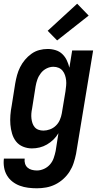

<svg xmlns="http://www.w3.org/2000/svg" viewBox="-31 -792 551 1035"><path d="M168 223Q144 223 120.5 220Q97 217 75.5 209Q54 201 36 187Q18 173 6.5 153.5Q-5 134 -9 110.5Q-13 87 -10 63H102Q100 77 104 90Q108 103 117.5 111.5Q127 120 140.5 123.5Q154 127 168 127Q187 127 206 118.5Q225 110 238.5 94.5Q252 79 258.5 60Q265 41 269 22L284 -74Q273 -55 257 -39.5Q241 -24 222 -13Q203 -2 182.5 3Q162 8 141 8Q116 8 93 -1.5Q70 -11 55.5 -29.5Q41 -48 34 -72Q27 -96 25 -120.5Q23 -145 25 -171Q27 -197 32 -222L51 -342Q55 -365 61 -387Q67 -409 77.5 -430Q88 -451 103.5 -469.5Q119 -488 138.5 -502Q158 -516 180.5 -522Q203 -528 226 -528Q248 -528 269 -521.5Q290 -515 305 -500.5Q320 -486 329 -467Q338 -448 343 -427L358 -520H471L379 37Q374 62 366 86.5Q358 111 344 133Q330 155 310 173Q290 191 266.5 202.5Q243 214 218 218.5Q193 223 168 223ZM203 -88Q220 -88 238 -94.5Q256 -101 270 -114.5Q284 -128 291.5 -145.5Q299 -163 302 -180L322 -300Q324 -315 325.5 -330Q327 -345 325.5 -359Q324 -373 319.5 -386.5Q315 -400 306.5 -410.5Q298 -421 285 -426.5Q272 -432 257 -432Q238 -432 220 -423Q202 -414 189.5 -398Q177 -382 170.5 -363.5Q164 -345 161 -327L142 -207Q139 -193 138 -179.5Q137 -166 138.5 -153Q140 -140 144 -128Q148 -116 156 -106.5Q164 -97 176.5 -92.5Q189 -88 203 -88ZM277 -574 226 -626 385 -772 447 -708Z"/></svg>

Font: Iosevka SS04
Style: Bold Italic
Weight: 700
Italic angle: -9°
Monospace: yes
Designer: Belleve Invis
Foundry: Belleve Invis
Version: Version 19.0.0; ttfautohint (v1.8.4)